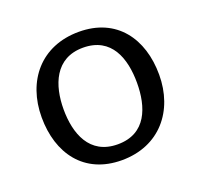

<svg xmlns="http://www.w3.org/2000/svg" viewBox="-97 -618 775 740"><g transform="rotate(-20 290.0 -248.0)"><path d="M296 -509C140 -509 49 -397 49 -248C49 -100 129 13 284 13C439 13 531 -100 531 -248C531 -396 451 -509 296 -509ZM290 -446C407 -446 440 -347 440 -248C440 -149 407 -50 290 -50C174 -50 139 -149 139 -248C139 -346 175 -446 290 -446Z"/></g></svg>

Font: Rosario
Style: Regular
Weight: 400
Designer: Hector Gatti
Foundry: Omnibus Type
Version: Version 1.100